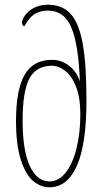

<svg xmlns="http://www.w3.org/2000/svg" viewBox="-20 -785 440 815"><path d="M48 -272Q48 -404 84.5 -467.5Q121 -531 201 -531Q242 -531 275 -504.5Q308 -478 319 -438Q314 -591 284 -665.5Q254 -740 183 -740Q154 -740 130 -727Q106 -714 83 -673Q73 -678 73 -689Q73 -695 79 -708Q85 -721 101 -736Q135 -765 183 -765Q244 -765 279.5 -726.5Q315 -688 331 -600Q347 -512 347 -359Q347 -173 306.5 -81.5Q266 10 190 10Q153 10 121 -16.5Q89 -43 68.5 -106.5Q48 -170 48 -272ZM321 -301Q321 -371 302.5 -417.5Q284 -464 256 -485Q228 -506 201 -506Q134 -506 105 -452Q76 -398 76 -273Q76 -146 106.5 -80.5Q137 -15 190 -15Q229 -15 258.5 -52Q288 -89 304.5 -154Q321 -219 321 -301Z"/></svg>

Font: Noto Serif Georgian Thin Cond
Style: Regular
Weight: 250
Width: 3
Designer: Monotype Design team
Foundry: Monotype Imaging Inc.
Version: Version 1.000